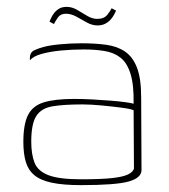

<svg xmlns="http://www.w3.org/2000/svg" viewBox="-20 -531 493 559"><path d="M216 8Q164 8 131 1Q98 -6 80 -21Q62 -36 55 -60Q48 -84 48 -118Q48 -169 61.5 -196Q75 -223 107.5 -233Q140 -243 196 -243Q221 -243 248.5 -241.5Q276 -240 301.5 -238Q327 -236 345 -233.5Q363 -231 369 -229Q370 -284 360 -316Q350 -348 331 -363Q312 -378 284.5 -382.5Q257 -387 224 -387Q191 -387 158.5 -384Q126 -381 101 -374Q76 -367 67 -355V-362Q67 -379 80.5 -385Q94 -391 106 -394Q123 -399 154.5 -402Q186 -405 217 -405Q258 -405 290 -400.5Q322 -396 344.5 -380.5Q367 -365 379 -333.5Q391 -302 391 -247L392 -36Q392 -13 354.5 -2.5Q317 8 216 8ZM216 -9Q274 -9 306 -12.5Q338 -16 352.5 -23Q367 -30 370 -40L369 -210Q361 -214 334 -217.5Q307 -221 275.5 -224Q244 -227 220 -227Q166 -227 133 -221.5Q100 -216 85.5 -193Q71 -170 71 -119Q71 -82 80.5 -57.5Q90 -33 121 -21Q152 -9 216 -9ZM264 -457Q248 -457 233 -465.5Q218 -474 202.5 -482.5Q187 -491 172 -491Q156 -491 148.5 -480Q141 -469 137 -461L124 -468Q126 -472 129 -479Q132 -486 138 -493.5Q144 -501 152.5 -506Q161 -511 174 -511Q190 -511 205 -502Q220 -493 234.5 -484.5Q249 -476 263 -476Q283 -476 292.5 -488Q302 -500 305 -507L318 -500Q316 -496 312.5 -489Q309 -482 302.5 -474.5Q296 -467 286.5 -462Q277 -457 264 -457Z"/></svg>

Font: Genos Thin Thin
Style: Regular
Weight: 250
Version: Version 1.010